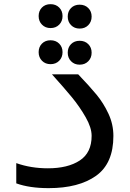

<svg xmlns="http://www.w3.org/2000/svg" viewBox="-20 -920 640 944"><path d="M60 -18.5V-118Q132 -92.5 215.5 -92.5Q313.5 -92.5 372 -130.8Q430.5 -169 430.5 -252Q430.5 -292.5 401 -344Q371.5 -395.5 333.5 -441.8Q295.5 -488 235.5 -554.5H364.5Q421 -495.5 455 -454.2Q489 -413 513.2 -361Q537.5 -309 537.5 -251.5Q537.5 -116.5 452.5 -55.8Q367.5 5 219 5Q125 5 60 -18.5ZM170 -663.5Q170 -689 186.2 -705.5Q202.5 -722 228.5 -722Q254.5 -722 271 -705.5Q287.5 -689 287.5 -663.5Q287.5 -638 271 -621.2Q254.5 -604.5 228.5 -604.5Q203 -604.5 186.5 -621.2Q170 -638 170 -663.5ZM313 -661Q313 -686.5 329.2 -703Q345.5 -719.5 371.5 -719.5Q397.5 -719.5 414 -703Q430.5 -686.5 430.5 -661Q430.5 -635.5 414 -618.8Q397.5 -602 371.5 -602Q346 -602 329.5 -618.8Q313 -635.5 313 -661ZM170 -841Q170 -866.5 186.2 -883Q202.5 -899.5 228.5 -899.5Q254.5 -899.5 271 -883Q287.5 -866.5 287.5 -841Q287.5 -815.5 271 -798.8Q254.5 -782 228.5 -782Q203 -782 186.5 -798.8Q170 -815.5 170 -841ZM313 -838.5Q313 -864 329.2 -880.5Q345.5 -897 371.5 -897Q397.5 -897 414 -880.5Q430.5 -864 430.5 -838.5Q430.5 -813 414 -796.2Q397.5 -779.5 371.5 -779.5Q346 -779.5 329.5 -796.2Q313 -813 313 -838.5Z"/></svg>

Font: JuliaMono SemiBold
Style: Regular
Weight: 600
Monospace: yes
Designer: cormullion
Foundry: corm
Version: Version 0.055; ttfautohint (v1.8.4)